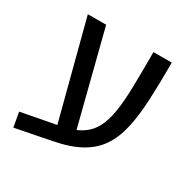

<svg xmlns="http://www.w3.org/2000/svg" viewBox="-139 -682 818 836"><g transform="rotate(30 270.5 -264.0)"><path d="M35 31 22 -42 212 -78Q269 -89 304.5 -111Q340 -133 359.5 -169Q379 -205 387.5 -258Q396 -311 397.5 -385.5Q399 -460 399 -559H491Q491 -453 487 -370.5Q483 -288 469 -226Q455 -164 425 -120Q395 -76 343.5 -47.5Q292 -19 213 -4ZM197 -68 69 -559H161L286 -68Z"/></g></svg>

Font: Assistant ExtraLight Medium
Style: Regular
Weight: 500
Version: Version 3.000